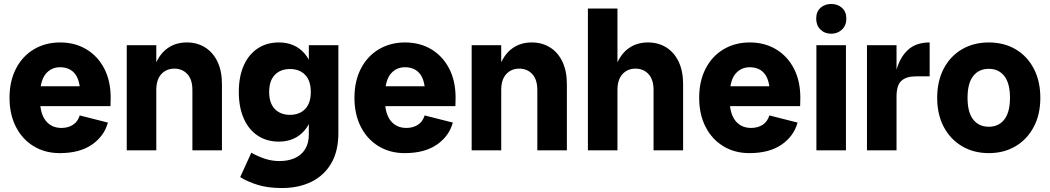

<svg xmlns="http://www.w3.org/2000/svg" viewBox="-20 -758 5293 968"><path d="M281 14Q207 14 149.5 -21Q92 -56 60 -119Q28 -182 28 -265Q28 -349 60.5 -412Q93 -475 151 -509.5Q209 -544 283 -544Q358 -544 415.5 -509.5Q473 -475 505.5 -412.5Q538 -350 538 -265Q538 -254 537.5 -244Q537 -234 537 -223H111V-323H427L386 -265Q386 -349 359.5 -384Q333 -419 283 -419Q237 -419 209 -383.5Q181 -348 181 -265Q181 -187 210 -150Q239 -113 290 -113Q323 -113 347.5 -128.5Q372 -144 382 -176L524 -140Q505 -71 443 -28.5Q381 14 281 14Z M950 0V-304Q950 -357 924.5 -384.5Q899 -412 859 -412Q819 -412 793.5 -384.5Q768 -357 768 -304H742Q742 -381 764 -434.5Q786 -488 826.5 -516Q867 -544 922 -544Q974 -544 1014 -519Q1054 -494 1076.5 -447Q1099 -400 1099 -334V0ZM619 0V-530H768V0Z M1401 190Q1333 190 1282.5 175Q1232 160 1191 135L1247 12Q1281 31 1316 42.5Q1351 54 1389 54Q1433 54 1466.5 39Q1500 24 1518.5 -6Q1537 -36 1537 -80V-177L1556 -294L1537 -393V-530H1686V-87Q1686 4 1650 65.5Q1614 127 1550 158.5Q1486 190 1401 190ZM1386 -44Q1325 -44 1279.5 -74Q1234 -104 1209 -160.5Q1184 -217 1184 -294Q1184 -372 1209 -428Q1234 -484 1279.5 -514Q1325 -544 1386 -544Q1466 -544 1514.5 -489.5Q1563 -435 1563 -334V-255Q1563 -155 1514.5 -99.5Q1466 -44 1386 -44ZM1442 -179Q1490 -179 1518.5 -208.5Q1547 -238 1547 -294Q1547 -351 1518.5 -380.5Q1490 -410 1442 -410Q1394 -410 1365.5 -380.5Q1337 -351 1337 -294Q1337 -238 1365.5 -208.5Q1394 -179 1442 -179Z M2020 14Q1946 14 1888.5 -21Q1831 -56 1799 -119Q1767 -182 1767 -265Q1767 -349 1799.5 -412Q1832 -475 1890 -509.5Q1948 -544 2022 -544Q2097 -544 2154.5 -509.5Q2212 -475 2244.5 -412.5Q2277 -350 2277 -265Q2277 -254 2276.5 -244Q2276 -234 2276 -223H1850V-323H2166L2125 -265Q2125 -349 2098.5 -384Q2072 -419 2022 -419Q1976 -419 1948 -383.5Q1920 -348 1920 -265Q1920 -187 1949 -150Q1978 -113 2029 -113Q2062 -113 2086.5 -128.5Q2111 -144 2121 -176L2263 -140Q2244 -71 2182 -28.5Q2120 14 2020 14Z M2689 0V-304Q2689 -357 2663.5 -384.5Q2638 -412 2598 -412Q2558 -412 2532.5 -384.5Q2507 -357 2507 -304H2481Q2481 -381 2503 -434.5Q2525 -488 2565.5 -516Q2606 -544 2661 -544Q2713 -544 2753 -519Q2793 -494 2815.5 -447Q2838 -400 2838 -334V0ZM2358 0V-530H2507V0Z M3275 0V-304Q3275 -357 3249.5 -384.5Q3224 -412 3184 -412Q3144 -412 3118.5 -384.5Q3093 -357 3093 -304H3067Q3067 -381 3089 -434.5Q3111 -488 3151.5 -516Q3192 -544 3247 -544Q3299 -544 3339 -519Q3379 -494 3401.5 -447Q3424 -400 3424 -334V0ZM2944 0V-715H3093V0Z M3758 14Q3684 14 3626.5 -21Q3569 -56 3537 -119Q3505 -182 3505 -265Q3505 -349 3537.5 -412Q3570 -475 3628 -509.5Q3686 -544 3760 -544Q3835 -544 3892.5 -509.5Q3950 -475 3982.5 -412.5Q4015 -350 4015 -265Q4015 -254 4014.5 -244Q4014 -234 4014 -223H3588V-323H3904L3863 -265Q3863 -349 3836.5 -384Q3810 -419 3760 -419Q3714 -419 3686 -383.5Q3658 -348 3658 -265Q3658 -187 3687 -150Q3716 -113 3767 -113Q3800 -113 3824.5 -128.5Q3849 -144 3859 -176L4001 -140Q3982 -71 3920 -28.5Q3858 14 3758 14Z M4096 0V-530H4245V0ZM4171 -588Q4138 -588 4116.5 -609Q4095 -630 4095 -664Q4095 -699 4116.5 -718.5Q4138 -738 4171 -738Q4203 -738 4225 -718.5Q4247 -699 4247 -664Q4247 -630 4225 -609Q4203 -588 4171 -588Z M4351 0V-530H4500V0ZM4480 -238Q4480 -331 4498 -399.5Q4516 -468 4557 -506Q4598 -544 4667 -544V-373H4596Q4550 -373 4525 -351Q4500 -329 4500 -271Z M4965 14Q4889 14 4830 -21Q4771 -56 4738 -118.5Q4705 -181 4705 -265Q4705 -349 4738 -412Q4771 -475 4830 -509.5Q4889 -544 4965 -544Q5042 -544 5100.5 -509.5Q5159 -475 5192 -412Q5225 -349 5225 -265Q5225 -181 5192 -118.5Q5159 -56 5100.5 -21Q5042 14 4965 14ZM4965 -119Q5015 -119 5043.5 -155.5Q5072 -192 5072 -265Q5072 -338 5043.5 -374.5Q5015 -411 4965 -411Q4915 -411 4886.5 -374.5Q4858 -338 4858 -265Q4858 -192 4886.5 -155.5Q4915 -119 4965 -119Z"/></svg>

Font: Radio Canada Big
Style: Bold
Weight: 700
Designer: Étienne Aubert Bonn
Foundry: Coppers and Brasses
Version: Version 1.001